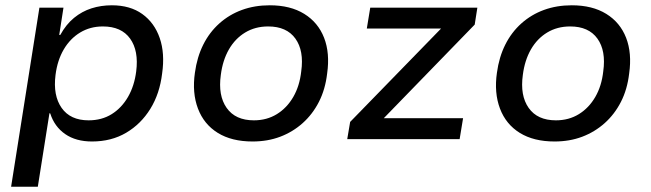

<svg xmlns="http://www.w3.org/2000/svg" viewBox="-20 -526 2461 726"><path d="M22 180 129 -497H220L204 -394H208Q230 -434 260 -458.5Q290 -483 326 -494.5Q362 -506 403 -506Q472 -506 518 -473Q564 -440 584 -382Q604 -324 593 -248Q584 -172 548.5 -114.5Q513 -57 457 -24Q401 9 328 9Q267 9 226.5 -19Q186 -47 170 -97L167 -98L123 180ZM315 -71Q365 -71 402.5 -94.5Q440 -118 464 -159.5Q488 -201 495 -256Q505 -334 472 -380Q439 -426 369 -426Q321 -426 283 -403Q245 -380 221 -339Q197 -298 190 -243Q180 -165 213 -118Q246 -71 315 -71Z M935 9Q856 9 803.5 -23.5Q751 -56 728.5 -115.5Q706 -175 717 -251Q725 -310 748.5 -357Q772 -404 809.5 -437.5Q847 -471 895 -488.5Q943 -506 1000 -506Q1078 -506 1130.5 -473.5Q1183 -441 1205.5 -383Q1228 -325 1217 -248Q1210 -188 1186 -141Q1162 -94 1124.5 -60.5Q1087 -27 1039.5 -9Q992 9 935 9ZM940 -71Q989 -71 1027 -94.5Q1065 -118 1089 -159.5Q1113 -201 1119 -256Q1130 -334 1097 -380Q1064 -426 994 -426Q945 -426 907 -403Q869 -380 845.5 -339Q822 -298 815 -243Q804 -165 837 -118Q870 -71 940 -71Z M1293 0 1304 -65 1674 -445 1673 -418H1367L1380 -497H1785L1775 -433L1402 -49L1403 -79H1731L1718 0Z M2077 9Q1998 9 1945.5 -23.5Q1893 -56 1870.5 -115.5Q1848 -175 1859 -251Q1867 -310 1890.5 -357Q1914 -404 1951.5 -437.5Q1989 -471 2037 -488.5Q2085 -506 2142 -506Q2220 -506 2272.5 -473.5Q2325 -441 2347.5 -383Q2370 -325 2359 -248Q2352 -188 2328 -141Q2304 -94 2266.5 -60.5Q2229 -27 2181.5 -9Q2134 9 2077 9ZM2082 -71Q2131 -71 2169 -94.5Q2207 -118 2231 -159.5Q2255 -201 2261 -256Q2272 -334 2239 -380Q2206 -426 2136 -426Q2087 -426 2049 -403Q2011 -380 1987.5 -339Q1964 -298 1957 -243Q1946 -165 1979 -118Q2012 -71 2082 -71Z"/></svg>

Font: Nunito Sans 7pt Medium
Style: Italic
Weight: 500
Italic angle: -9°
Designer: Vernon Adams
Foundry: Vernon Adams
Version: Version 3.101;gftools[0.9.27]